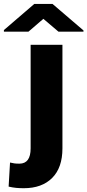

<svg xmlns="http://www.w3.org/2000/svg" viewBox="-90 -760 452 993"><path d="M68.4 -528.3H232.9V7.3Q232.9 107.4 179.7 160.4Q126.5 213.4 33.2 213.4Q12.2 213.4 -6.1 211.7Q-24.4 210 -45.4 205.1L-38.1 80.6Q-25.4 83.5 -15.9 85Q-6.3 86.4 10.3 86.4Q68.4 86.4 68.4 7.3ZM181.6 -739.7 341.8 -602.5V-596.2H212.4L134.3 -662.6L57.1 -596.2H-69.8V-604.5L87.4 -739.7Z"/></svg>

Font: Vazirmatn RD Black
Style: Regular
Weight: 900
Designer: Saber Rastikerdar
Foundry: Saber Rastikerdar
Version: Version 32.102